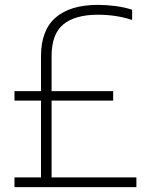

<svg xmlns="http://www.w3.org/2000/svg" viewBox="-20 -769 612 789"><path d="M39.5 0V-40H148.5V-355.5H39.5V-394.5H148.5V-538Q148.5 -645 208.8 -697Q269 -749 383 -749Q418 -749 455.5 -744Q493 -739 523 -729V-687Q487.5 -698.5 452.8 -703.5Q418 -708.5 383 -708.5Q288.5 -708.5 240.2 -668.8Q192 -629 192 -538.5V-394.5H445V-355.5H192V-40H540.5V0Z"/></svg>

Font: Encode Sans Semi Condensed ExtraLight
Style: Regular
Weight: 200
Width: 4
Designer: Multiple Designers
Foundry: Impallari Type
Version: Version 3.000; ttfautohint (v1.8.3) -l 8 -r 50 -G 200 -x 14 